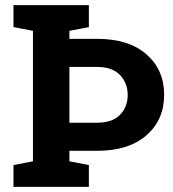

<svg xmlns="http://www.w3.org/2000/svg" viewBox="-20 -731 678 751"><path d="M32.7 -85.4 108.9 -100.1V-610.4L32.7 -625V-710.9H251.5H327.6V-625L251.5 -610.4V-579.1H359.4Q483.4 -579.1 552.7 -518.6Q622.1 -458 622.1 -360.4Q622.1 -262.2 552.7 -201.7Q483.4 -141.1 359.4 -141.1H251.5V-100.1L327.6 -85.4V0H32.7ZM251.5 -469.2V-251H359.4Q419.4 -251 449.5 -282Q479.5 -313 479.5 -359.4Q479.5 -405.8 449.5 -437.5Q419.4 -469.2 359.4 -469.2Z"/></svg>

Font: TypoPRO Roboto Slab
Style: Bold
Weight: 700
Designer: Google
Version: Version 1.100263; 2013; ttfautohint (v0.94.20-1c74) -l 8 -r 